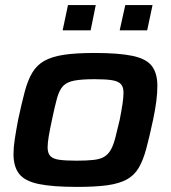

<svg xmlns="http://www.w3.org/2000/svg" viewBox="-20 -726 673 754"><path d="M283 8Q186 8 131.5 -3.5Q77 -15 55 -43.5Q33 -72 33 -121Q33 -147 38 -179.5Q43 -212 51 -255Q65 -320 77 -365.5Q89 -411 107 -441Q125 -471 155 -487.5Q185 -504 232 -511Q279 -518 351 -518Q447 -518 501 -506.5Q555 -495 576.5 -466.5Q598 -438 598 -389Q598 -362 594 -329.5Q590 -297 581 -255Q567 -189 554.5 -142.5Q542 -96 524.5 -66.5Q507 -37 477.5 -21Q448 -5 401.5 1.5Q355 8 283 8ZM281 -95Q321 -95 347.5 -98Q374 -101 389.5 -110.5Q405 -120 415 -137.5Q425 -155 432.5 -183.5Q440 -212 450 -255Q457 -291 461 -317Q465 -343 465 -362Q465 -385 454.5 -396Q444 -407 420 -411Q396 -415 352 -415Q301 -415 272 -409.5Q243 -404 228 -388.5Q213 -373 204 -340.5Q195 -308 184 -255Q176 -218 171.5 -191.5Q167 -165 167 -147Q167 -125 177.5 -113.5Q188 -102 213 -98.5Q238 -95 281 -95ZM450 -607 472 -706H579L558 -607ZM226 -607 247 -706H356L336 -607Z"/></svg>

Font: Saira Expanded SemiBold
Style: Italic
Weight: 600
Width: 7
Italic angle: -12°
Designer: Hector Gatti with collaboration of the Omnibus-Type team
Foundry: Omnibus-Type
Version: Version 1.101